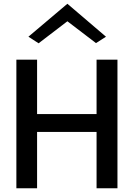

<svg xmlns="http://www.w3.org/2000/svg" viewBox="-20 -1010 705 1020"><path d="M131 -815 185 -780 338 -897 490 -781 543 -815 338 -990ZM493 -10H604V-693H493V-404H177V-693H67V-10H177V-309H493Z"/></svg>

Font: Bluebird
Style: LiExt
Weight: 300
Designer: Jasper
Foundry: Cannot Into Space Fonts
Version: Version 0.98